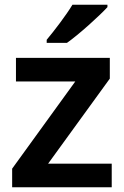

<svg xmlns="http://www.w3.org/2000/svg" viewBox="-20 -786 522 806"><path d="M431 -756V-766H284C257 -721 207 -656 176 -619V-606H261C311 -641 397 -719 431 -756ZM449 0V-99H182L441 -456V-543H47V-444H296L31 -78V0Z"/></svg>

Font: Noto Kufi Arabic SemiBold
Style: Regular
Weight: 600
Designer: Monotype Design Team, David Williams, Khaled Hosny
Foundry: Google LLC
Version: Version 2.109